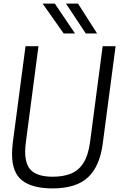

<svg xmlns="http://www.w3.org/2000/svg" viewBox="-20 -1037 679 1068"><path d="M217 -851ZM334 -851 217 -1017H285L397 -851ZM457 -851 347 -1017H414L520 -851ZM272 11Q161 11 104 -32.5Q47 -76 47 -180Q47 -208 51 -242L122 -780H194L124 -247Q120 -218 120 -194Q120 -117 157.5 -85.5Q195 -54 274 -54Q331 -54 374 -71Q417 -88 444 -130.5Q471 -173 481 -247L551 -780H623L552 -242Q536 -113 470 -51Q404 11 272 11Z"/></svg>

Font: Tanohe Sans
Style: Italic
Weight: 400
Designer: Village Type and Design LLC & Cristiano Sobral
Foundry: Cooper Hewitt Smithsonian Design Museum
Version: Version 1.00;September 29, 2021;FontCreator 13.0.0.2655 64-b